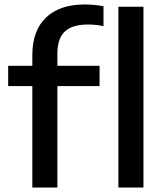

<svg xmlns="http://www.w3.org/2000/svg" viewBox="-20 -838 744 858"><path d="M124.5 0V-453.5H16.5V-544H124.5V-592Q124.5 -701 185.5 -759.5Q246.5 -818 358.5 -818Q401.5 -818 442.5 -810V-721Q425 -725 407.2 -726.8Q389.5 -728.5 373.5 -728.5Q304 -728.5 270.2 -697.8Q236.5 -667 236.5 -597.5V-544H425V-453.5H236.5V0ZM509 0V-808H621V0Z"/></svg>

Font: Encode Sans Exp Md
Style: Regular
Weight: 500
Width: 7
Designer: Multiple Designers
Foundry: Impallari Type
Version: Version 3.002; ttfautohint (v1.8.3) -l 8 -r 50 -G 200 -x 14 